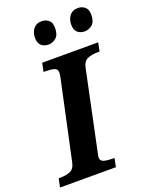

<svg xmlns="http://www.w3.org/2000/svg" viewBox="-194 -1026 854 1111"><g transform="rotate(-20 233.0 -470.5)"><path d="M-23 0 -12 -53H1Q33 -53 59 -63.5Q85 -74 93 -113L197 -597Q199 -607 200 -615Q201 -623 201 -627Q201 -649 181 -655Q161 -661 129 -661H116L127 -714H472L461 -661H448Q415 -661 388 -650.5Q361 -640 353 -600L250 -110Q249 -105 247.5 -98Q246 -91 246 -87Q246 -65 267 -59Q288 -53 319 -53H332L321 0ZM422 -800Q394 -800 377 -815.5Q360 -831 360 -862Q360 -897 378 -919Q396 -941 427 -941Q454 -941 471.5 -926Q489 -911 489 -879Q489 -835 467.5 -817.5Q446 -800 422 -800ZM199 -800Q171 -800 154 -815.5Q137 -831 137 -862Q137 -897 155 -919Q173 -941 204 -941Q231 -941 248.5 -926Q266 -911 266 -879Q266 -835 244.5 -817.5Q223 -800 199 -800Z"/></g></svg>

Font: Noto Serif
Style: Bold Italic
Weight: 700
Italic angle: -12°
Designer: Monotype Design Team
Foundry: Monotype Imaging Inc.
Version: Version 2.013